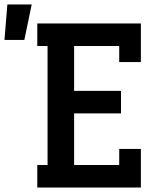

<svg xmlns="http://www.w3.org/2000/svg" viewBox="-118 -840 738 860"><path d="M49 0V-101H95V-634H49V-735H513V-562H416V-634H214V-433H424V-332H214V-101H416V-173H513V0ZM-98 -661 -85 -820H24L-9 -661Z"/></svg>

Font: Iosevka HT Extended
Style: Bold
Weight: 700
Width: 7
Monospace: yes
Designer: Belleve Invis
Foundry: Belleve Invis
Version: Version 32.3.0; ttfautohint (v1.8.4)